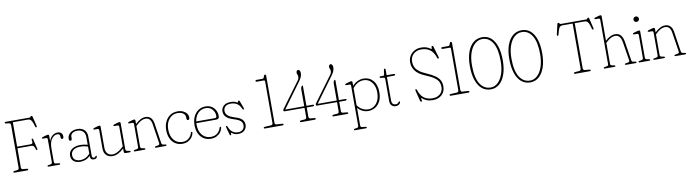

<svg xmlns="http://www.w3.org/2000/svg" viewBox="-36 -1547 9373 2605"><g transform="rotate(-10 4651.0 -244.0)"><path d="M379 -700Q386 -700 393.2 -709.2Q400.5 -718.5 409 -718.5Q419 -718.5 422 -706L454.5 -572.5Q458.5 -556 447.5 -554.5Q436.5 -552 432 -569Q420 -613.5 408.8 -637Q397.5 -660.5 384 -669Q370.5 -677.5 351 -677.5H145V-341H331Q350.5 -341 356.5 -352.8Q362.5 -364.5 356.5 -391.5Q352.5 -410 363 -413Q373.5 -415.5 376.5 -400.5L409 -267.5Q412 -252.5 403 -249.5Q393.5 -247.5 388.5 -263Q380 -292 370 -305.2Q360 -318.5 341 -318.5H145V-56.5Q145 -29 168.5 -27.5L222.5 -23Q239.5 -21.5 239.5 -10.5Q239.5 0 225 0H49Q35 0 35 -10.5Q35 -21.5 51.5 -23L91 -27.5Q115 -30 115 -56.5V-643.5Q115 -669.5 91 -672.5L51.5 -677Q35 -678.5 35 -689.5Q35 -700 49 -700Z M599 -410.5V-338.5Q616 -386 647.5 -410.5Q679 -435 715.5 -435Q750 -435 768 -417.2Q786 -399.5 786 -368Q786 -338.5 766 -338.5Q746.5 -338.5 746.5 -366.5V-378Q746.5 -412 709 -412Q666.5 -412 632.8 -367.2Q599 -322.5 599 -236.5V-52Q599 -40.5 604.5 -33.5Q610 -26.5 625 -25L665.5 -21Q679.5 -19.5 679.5 -9Q679.5 0 665.5 0H519.5Q505.5 0 505.5 -9Q505.5 -19 519.5 -21L546 -25Q561 -27.5 566.5 -34Q572 -40.5 572 -52V-366.5Q572 -387.5 553 -387.5H510.5Q496 -387.5 496 -397.5Q496 -405.5 510 -409.5L557.5 -423.5Q575 -428.5 582.5 -428.5Q599 -428.5 599 -410.5Z M830.5 -96Q830.5 -150 875 -182.5Q919.5 -215 993.5 -215Q1017 -215 1043.8 -211Q1070.5 -207 1092.5 -200V-302.5Q1092.5 -356.5 1064 -384.5Q1035.5 -412.5 987.5 -412.5Q940.5 -412.5 916.5 -393.2Q892.5 -374 892.5 -344V-323.5Q892.5 -294 872.5 -294Q861.5 -294 856.8 -303Q852 -312 852 -325Q852 -369 888.5 -402Q925 -435 993 -435Q1048.5 -435 1084 -402.5Q1119.5 -370 1119.5 -310V-45.5Q1119.5 -12.5 1146 -12.5Q1161.5 -12.5 1168.5 -26Q1173 -34.5 1178 -34.5Q1186.5 -34.5 1186.5 -23.5Q1186.5 -9.5 1174.8 0.2Q1163 10 1142 10Q1092.5 10 1092.5 -43V-46.5Q1065.5 -19.5 1030.5 -4.8Q995.5 10 954.5 10Q897.5 10 864 -18Q830.5 -46 830.5 -96ZM859 -97Q859 -54 887 -33.2Q915 -12.5 956.5 -12.5Q1035 -12.5 1092.5 -76.5V-175.5Q1069.5 -183 1044 -187.8Q1018.5 -192.5 990 -192.5Q929.5 -192.5 894.2 -167.8Q859 -143 859 -97Z M1280.5 -115V-366.5Q1280.5 -387.5 1261.5 -387.5H1219Q1204.5 -387.5 1204.5 -397.5Q1204.5 -405.5 1218.5 -409.5L1266 -423.5Q1283.5 -428.5 1291 -428.5Q1307.5 -428.5 1307.5 -410.5V-122.5Q1307.5 -68.5 1334 -40.5Q1360.5 -12.5 1402 -12.5Q1433 -12.5 1469.2 -29.8Q1505.5 -47 1547 -86.5L1556.5 -95.5V-366.5Q1556.5 -387.5 1537.5 -387.5H1495Q1480.5 -387.5 1480.5 -397.5Q1480.5 -405.5 1494.5 -409.5L1542 -423.5Q1559.5 -428.5 1567 -428.5Q1583.5 -428.5 1583.5 -410.5V-52Q1583.5 -28.5 1609.5 -25L1636 -21Q1650 -19 1650 -9Q1650 0 1636 0H1584Q1568.5 0 1562.5 -6Q1556.5 -12 1556.5 -30V-66.5Q1517.5 -30 1477.8 -10Q1438 10 1398 10Q1347 10 1313.8 -22.5Q1280.5 -55 1280.5 -115Z M1787 -410.5V-363.5Q1824 -398.5 1858.5 -416.8Q1893 -435 1928 -435Q1975.5 -435 2002 -405.8Q2028.5 -376.5 2035.5 -329L2078 -52Q2080 -40.5 2084.5 -34Q2089 -27.5 2104 -25L2130.5 -21Q2144.5 -19 2144.5 -9Q2144.5 0 2130.5 0H1998.5Q1984.5 0 1984.5 -9Q1984.5 -19 1998.5 -21L2025 -25Q2054.5 -29.5 2051 -52L2009 -321.5Q2002.5 -365.5 1981.8 -389Q1961 -412.5 1924 -412.5Q1894.5 -412.5 1863.2 -396.2Q1832 -380 1795.5 -343.5L1787 -335V-52Q1787 -40.5 1792.5 -34Q1798 -27.5 1813 -25L1839.5 -21Q1853.5 -19 1853.5 -9Q1853.5 0 1839.5 0H1707.5Q1693.5 0 1693.5 -9Q1693.5 -19 1707.5 -21L1734 -25Q1749 -27.5 1754.5 -34Q1760 -40.5 1760 -52V-366.5Q1760 -387.5 1741 -387.5H1698.5Q1684 -387.5 1684 -397.5Q1684 -405.5 1698 -409.5L1745.5 -423.5Q1763 -428.5 1770.5 -428.5Q1787 -428.5 1787 -410.5Z M2513.5 -328.5Q2513.5 -294 2492.5 -294Q2472.5 -294 2472.5 -322.5V-335.5Q2472.5 -368.5 2444.2 -390.2Q2416 -412 2364.5 -412Q2317.5 -412 2281.2 -386.5Q2245 -361 2224.5 -316.8Q2204 -272.5 2204 -215.5Q2204 -121 2249.2 -68Q2294.5 -15 2365 -15Q2423 -15 2456.2 -46.5Q2489.5 -78 2498.5 -115.5Q2501.5 -127.5 2510.5 -127.5Q2522.5 -127.5 2520 -113Q2514.5 -81.5 2494.2 -53.5Q2474 -25.5 2440.8 -7.8Q2407.5 10 2363 10Q2305 10 2262.8 -18Q2220.5 -46 2198 -95.8Q2175.5 -145.5 2175.5 -210Q2175.5 -274.5 2199.5 -325.5Q2223.5 -376.5 2267.5 -405.8Q2311.5 -435 2371 -435Q2415 -435 2447 -419.5Q2479 -404 2496.2 -379.5Q2513.5 -355 2513.5 -328.5Z M2911 -272Q2911 -233 2868 -233H2594.5Q2594 -224.5 2594 -215.5Q2594 -120.5 2639.8 -67.8Q2685.5 -15 2756.5 -15Q2816 -15 2850.5 -46.5Q2885 -78 2894 -115.5Q2897 -127.5 2906 -127.5Q2918 -127.5 2915.5 -113Q2910 -81.5 2889 -53.5Q2868 -25.5 2834 -7.8Q2800 10 2754.5 10Q2696 10 2653.5 -18Q2611 -46 2588.2 -95.8Q2565.5 -145.5 2565.5 -210Q2565.5 -274.5 2589 -325.5Q2612.5 -376.5 2655.8 -405.8Q2699 -435 2757 -435Q2800.5 -435 2835.2 -415Q2870 -395 2890.5 -358.2Q2911 -321.5 2911 -272ZM2753.5 -412Q2691.5 -412 2649.2 -368.8Q2607 -325.5 2597 -256H2852Q2878.5 -256 2878.5 -280.5Q2878.5 -335 2844.8 -373.5Q2811 -412 2753.5 -412Z M3132.5 -12.5Q3172.5 -12.5 3196.5 -35Q3220.5 -57.5 3220.5 -93.5Q3220.5 -129 3196.2 -152.8Q3172 -176.5 3104.5 -197Q3030.5 -219.5 3000.8 -251.2Q2971 -283 2971 -328Q2971 -372.5 3004.5 -403.8Q3038 -435 3103 -435Q3146.5 -435 3167.8 -423.5Q3189 -412 3198 -412Q3201.5 -412 3201.5 -417.8Q3201.5 -423.5 3203.2 -429.2Q3205 -435 3212.5 -435Q3217.5 -435 3221.2 -432Q3225 -429 3228.5 -419L3262.5 -327.5Q3269.5 -309.5 3262 -305.5Q3249.5 -299.5 3241 -319.5Q3219.5 -369.5 3184.2 -391Q3149 -412.5 3102 -412.5Q3047.5 -412.5 3023.5 -388.8Q2999.5 -365 2999.5 -331Q2999.5 -295.5 3025.8 -268.2Q3052 -241 3120 -220.5Q3195.5 -198 3222.2 -167.8Q3249 -137.5 3249 -96Q3249 -52.5 3218.2 -21.2Q3187.5 10 3130 10Q3099 10 3079.8 1.8Q3060.5 -6.5 3051 -14.5Q3041.5 -22.5 3038.5 -22.5Q3033 -22.5 3033.5 -14.5Q3034 -6.5 3033.8 1.8Q3033.5 10 3025 10Q3015 10 3012 -1.5L2987 -93Q2982.5 -109 2982 -115.5Q2981.5 -122 2986.5 -124Q2998 -129.5 3006 -108.5Q3023.5 -60.5 3056.5 -36.5Q3089.5 -12.5 3132.5 -12.5Z M3503 -644.5Q3484.5 -644.5 3484.5 -655.5Q3484.5 -669.5 3502 -669.5H3580Q3591.5 -669.5 3597.2 -675.5Q3603 -681.5 3608 -700Q3614 -720 3625.5 -720Q3639.5 -720 3639.5 -698.5V-56Q3639.5 -43.5 3644.8 -36Q3650 -28.5 3663.5 -27.5L3740.5 -23Q3757 -22 3757 -10.5Q3757 0 3743 0H3499Q3484.5 0 3484.5 -10.5Q3484.5 -22 3501.5 -23L3583.5 -27.5Q3612 -29 3612 -56.5V-623.5Q3612 -636 3608.5 -640.2Q3605 -644.5 3595.5 -644.5Z M4076.5 -438Q4076.5 -461 4084 -471L4088.5 -477Q4095 -485.5 4099.5 -485.5Q4106.5 -485.5 4106.5 -475.5V-205H4196Q4209.5 -205 4209.5 -194.5Q4209.5 -182.5 4195.5 -182.5H4106.5V-56.5Q4106.5 -30 4130 -27.5L4184 -23Q4200.5 -21.5 4200.5 -10.5Q4200.5 0 4186 0H3997Q3983 0 3983 -10.5Q3983 -21.5 3999.5 -23L4053 -27.5Q4076.5 -30 4076.5 -56.5V-182.5L3806.5 -183Q3786.5 -183 3786.5 -198.5Q3786.5 -204.5 3789.8 -210.2Q3793 -216 3799.5 -224.5L4051.5 -567Q4066.5 -586.5 4066.5 -615Q4066.5 -632.5 4059.8 -642.8Q4053 -653 4053 -670Q4053 -684.5 4060.2 -694.5Q4067.5 -704.5 4079 -704.5Q4091.5 -704.5 4100.2 -692Q4109 -679.5 4109 -658Q4109 -629.5 4099 -605Q4089 -580.5 4068.5 -552.5L3814 -205H4076.5Z M4524 -438Q4524 -461 4531.5 -471L4536 -477Q4542.5 -485.5 4547 -485.5Q4554 -485.5 4554 -475.5V-205H4643.5Q4657 -205 4657 -194.5Q4657 -182.5 4643 -182.5H4554V-56.5Q4554 -30 4577.5 -27.5L4631.5 -23Q4648 -21.5 4648 -10.5Q4648 0 4633.5 0H4444.5Q4430.5 0 4430.5 -10.5Q4430.5 -21.5 4447 -23L4500.5 -27.5Q4524 -30 4524 -56.5V-182.5L4254 -183Q4234 -183 4234 -198.5Q4234 -204.5 4237.2 -210.2Q4240.5 -216 4247 -224.5L4499 -567Q4514 -586.5 4514 -615Q4514 -632.5 4507.2 -642.8Q4500.5 -653 4500.5 -670Q4500.5 -684.5 4507.8 -694.5Q4515 -704.5 4526.5 -704.5Q4539 -704.5 4547.8 -692Q4556.5 -679.5 4556.5 -658Q4556.5 -629.5 4546.5 -605Q4536.5 -580.5 4516 -552.5L4261.5 -205H4524Z M4778 -410.5V-361.5Q4808.5 -397 4849 -416Q4889.5 -435 4932.5 -435Q5012 -435 5062.5 -376.8Q5113 -318.5 5113 -217Q5113 -142 5086.8 -91.5Q5060.5 -41 5017.2 -15.5Q4974 10 4922.5 10Q4878.5 10 4841 -9.2Q4803.5 -28.5 4778 -59.5V183.5Q4778 195 4783.2 202Q4788.5 209 4804 210.5L4848 214.5Q4862 216 4862 226.5Q4862 235.5 4848 235.5H4698.5Q4684.5 235.5 4684.5 226.5Q4684.5 216.5 4698.5 214.5L4725 210.5Q4740 208 4745.5 201.5Q4751 195 4751 183.5V-366.5Q4751 -387.5 4732 -387.5H4689.5Q4675 -387.5 4675 -397.5Q4675 -405.5 4689 -409.5L4736.5 -423.5Q4754 -428.5 4761.5 -428.5Q4778 -428.5 4778 -410.5ZM4930 -412.5Q4883 -412.5 4845 -390.2Q4807 -368 4778 -329.5V-94Q4806 -54 4844.5 -33.2Q4883 -12.5 4926.5 -12.5Q4970 -12.5 5005.8 -36.8Q5041.5 -61 5063 -106.5Q5084.5 -152 5084.5 -215.5Q5084.5 -276 5064.2 -320Q5044 -364 5009.2 -388.2Q4974.5 -412.5 4930 -412.5Z M5203.5 -399 5168.5 -402.5Q5158 -403.5 5155 -408Q5152 -412.5 5152 -416.5Q5152 -425 5162.5 -425H5202Q5216 -425 5218.5 -443L5226.5 -504Q5228 -517.5 5239.5 -517.5Q5250 -517.5 5250 -504.5V-425H5348.5Q5365 -425 5365 -415.5Q5365 -401.5 5343.5 -401.5H5250V-73.5Q5250 -46.5 5264.2 -31Q5278.5 -15.5 5301.5 -15.5Q5322.5 -15.5 5332.8 -23Q5343 -30.5 5347.8 -38.2Q5352.5 -46 5357.5 -46Q5366 -46 5366 -35Q5366 -21 5347.8 -5.5Q5329.5 10 5300 10Q5267 10 5245 -11.2Q5223 -32.5 5223 -74V-373Q5223 -385.5 5219.5 -391.8Q5216 -398 5203.5 -399Z M5810.5 16.5Q5759 16.5 5726.8 2.5Q5694.5 -11.5 5678.5 -25.2Q5662.5 -39 5659 -39Q5654 -39 5657.5 -26.8Q5661 -14.5 5662.2 -2.2Q5663.5 10 5653 10Q5640 10 5636.5 -4.5L5599.5 -151.5Q5595.5 -167.5 5606.5 -169Q5616.5 -171 5621 -157Q5642.5 -84.5 5689.2 -46.5Q5736 -8.5 5813.5 -8.5Q5873.5 -8.5 5914.2 -43.5Q5955 -78.5 5955.5 -139Q5956 -176 5941.8 -207.5Q5927.5 -239 5887.2 -268.8Q5847 -298.5 5770.5 -329.5Q5677 -367.5 5635.8 -420Q5594.5 -472.5 5594.5 -540.5Q5594.5 -590 5617.8 -629Q5641 -668 5681.8 -690.8Q5722.5 -713.5 5774 -713.5Q5819.5 -714 5848.2 -703Q5877 -692 5892.5 -681Q5908 -670 5912.5 -670Q5917.5 -670 5916.8 -679.8Q5916 -689.5 5917.2 -699.2Q5918.5 -709 5929 -709Q5939 -709 5943 -696L5988 -545Q5992.5 -530.5 5983 -526.5Q5979 -524.5 5974 -526.8Q5969 -529 5967 -535.5Q5942.5 -615.5 5893.8 -652Q5845 -688.5 5771 -688.5Q5707 -688.5 5664.5 -649.2Q5622 -610 5622 -546Q5622 -507.5 5636.2 -474Q5650.5 -440.5 5686.5 -410.8Q5722.5 -381 5787.5 -354Q5861 -322.5 5903.8 -291.5Q5946.5 -260.5 5964.5 -224.5Q5982.5 -188.5 5982 -140.5Q5981.5 -69.5 5934.2 -26.5Q5887 16.5 5810.5 16.5Z M6063.5 -644.5Q6045 -644.5 6045 -655.5Q6045 -669.5 6062.5 -669.5H6140.5Q6152 -669.5 6157.8 -675.5Q6163.5 -681.5 6168.5 -700Q6174.5 -720 6186 -720Q6200 -720 6200 -698.5V-56Q6200 -43.5 6205.2 -36Q6210.5 -28.5 6224 -27.5L6301 -23Q6317.5 -22 6317.5 -10.5Q6317.5 0 6303.5 0H6059.5Q6045 0 6045 -10.5Q6045 -22 6062 -23L6144 -27.5Q6172.5 -29 6172.5 -56.5V-623.5Q6172.5 -636 6169 -640.2Q6165.5 -644.5 6156 -644.5Z M6615.5 -708.5Q6686.5 -708.5 6736 -665.2Q6785.5 -622 6811.5 -542.2Q6837.5 -462.5 6837.5 -352Q6837.5 -239 6809 -158.2Q6780.5 -77.5 6729.8 -34Q6679 9.5 6611 9.5Q6539 9.5 6488 -34.2Q6437 -78 6410.2 -159Q6383.5 -240 6383.5 -351.5Q6383.5 -463.5 6412.2 -543.2Q6441 -623 6493 -665.8Q6545 -708.5 6615.5 -708.5ZM6807.5 -348Q6807.5 -514 6754.8 -598.8Q6702 -683.5 6613.5 -683.5Q6555 -683.5 6510 -643Q6465 -602.5 6439.2 -528.8Q6413.5 -455 6413.5 -355.5Q6413.5 -185.5 6467 -100.5Q6520.5 -15.5 6613 -15.5Q6668.5 -15.5 6712.5 -56.2Q6756.5 -97 6782 -171.5Q6807.5 -246 6807.5 -348Z M7159 -708.5Q7230 -708.5 7279.5 -665.2Q7329 -622 7355 -542.2Q7381 -462.5 7381 -352Q7381 -239 7352.5 -158.2Q7324 -77.5 7273.2 -34Q7222.5 9.5 7154.5 9.5Q7082.5 9.5 7031.5 -34.2Q6980.5 -78 6953.8 -159Q6927 -240 6927 -351.5Q6927 -463.5 6955.8 -543.2Q6984.5 -623 7036.5 -665.8Q7088.5 -708.5 7159 -708.5ZM7351 -348Q7351 -514 7298.2 -598.8Q7245.5 -683.5 7157 -683.5Q7098.5 -683.5 7053.5 -643Q7008.5 -602.5 6982.8 -528.8Q6957 -455 6957 -355.5Q6957 -185.5 7010.5 -100.5Q7064 -15.5 7156.5 -15.5Q7212 -15.5 7256 -56.2Q7300 -97 7325.5 -171.5Q7351 -246 7351 -348Z M7696.5 -700H8054Q8059.5 -700 8064.2 -709.8Q8069 -719.5 8077.5 -719.5Q8088 -719.5 8091 -707L8124.5 -567Q8128 -551 8117.5 -549.5Q8106 -546.5 8101.5 -564Q8089 -613 8077.8 -637.2Q8066.5 -661.5 8052 -669.5Q8037.5 -677.5 8014.5 -677.5H7886V-56.5Q7886 -30 7913 -27.5L7972 -23Q7989 -21.5 7989 -10.5Q7989 0 7975 0H7772Q7758 0 7758 -10.5Q7758 -21.5 7775 -23L7834 -27.5Q7857.5 -29 7857.5 -56.5V-677.5H7721.5Q7699.5 -677.5 7687 -669.8Q7674.5 -662 7664.8 -637.8Q7655 -613.5 7642.5 -564Q7638 -547 7627 -549.5Q7616.5 -551 7620 -567L7652.5 -708Q7655.5 -720.5 7666 -720.5Q7676.5 -720.5 7681.5 -710.2Q7686.5 -700 7696.5 -700Z M8262 -705V-368.5Q8333 -435 8398 -435Q8448.5 -435 8476 -402.5Q8503.5 -370 8513 -310L8553 -52Q8555 -40.5 8559.5 -34Q8564 -27.5 8579 -25L8605.5 -21Q8619.5 -19 8619.5 -9Q8619.5 0 8605.5 0H8473.5Q8459.5 0 8459.5 -9Q8459.5 -19 8473.5 -21L8500 -25Q8529.5 -29.5 8526 -52L8486 -302.5Q8477.5 -356.5 8456 -384.5Q8434.5 -412.5 8394 -412.5Q8369 -412.5 8339.2 -398.5Q8309.5 -384.5 8271.5 -348.5L8262 -339.5V-52Q8262 -40.5 8267.5 -34Q8273 -27.5 8288 -25L8314.5 -21Q8328.5 -19 8328.5 -9Q8328.5 0 8314.5 0H8182.5Q8168.5 0 8168.5 -9Q8168.5 -19 8182.5 -21L8209 -25Q8224 -27.5 8229.5 -34Q8235 -40.5 8235 -52V-661Q8235 -682 8216 -682H8173.5Q8159 -682 8159 -692Q8159 -700 8173 -704L8220.5 -718Q8238 -723 8245.5 -723Q8262 -723 8262 -705Z M8717 -548.5Q8701 -548.5 8690.2 -559.2Q8679.5 -570 8679.5 -585.5Q8679.5 -601.5 8690.2 -612.2Q8701 -623 8717 -623Q8733 -623 8743.8 -612.5Q8754.5 -602 8754.5 -586Q8754.5 -570 8743.8 -559.2Q8733 -548.5 8717 -548.5ZM8741.5 -410.5V-52Q8741.5 -40.5 8747 -34Q8752.5 -27.5 8767.5 -25L8794 -21Q8808 -19 8808 -9Q8808 0 8794 0H8662Q8648 0 8648 -9Q8648 -19 8662 -21L8688.5 -25Q8703.5 -27.5 8709 -34Q8714.5 -40.5 8714.5 -52V-366.5Q8714.5 -387.5 8695.5 -387.5H8653Q8638.5 -387.5 8638.5 -397.5Q8638.5 -405.5 8652.5 -409.5L8700 -423.5Q8717.5 -428.5 8725 -428.5Q8741.5 -428.5 8741.5 -410.5Z M8945 -410.5V-363.5Q8982 -398.5 9016.5 -416.8Q9051 -435 9086 -435Q9133.5 -435 9160 -405.8Q9186.5 -376.5 9193.5 -329L9236 -52Q9238 -40.5 9242.5 -34Q9247 -27.5 9262 -25L9288.5 -21Q9302.5 -19 9302.5 -9Q9302.5 0 9288.5 0H9156.5Q9142.5 0 9142.5 -9Q9142.5 -19 9156.5 -21L9183 -25Q9212.5 -29.5 9209 -52L9167 -321.5Q9160.5 -365.5 9139.8 -389Q9119 -412.5 9082 -412.5Q9052.5 -412.5 9021.2 -396.2Q8990 -380 8953.5 -343.5L8945 -335V-52Q8945 -40.5 8950.5 -34Q8956 -27.5 8971 -25L8997.5 -21Q9011.5 -19 9011.5 -9Q9011.5 0 8997.5 0H8865.5Q8851.5 0 8851.5 -9Q8851.5 -19 8865.5 -21L8892 -25Q8907 -27.5 8912.5 -34Q8918 -40.5 8918 -52V-366.5Q8918 -387.5 8899 -387.5H8856.5Q8842 -387.5 8842 -397.5Q8842 -405.5 8856 -409.5L8903.5 -423.5Q8921 -428.5 8928.5 -428.5Q8945 -428.5 8945 -410.5Z"/></g></svg>

Font: Fraunces 144pt S100 Thin
Style: Regular
Weight: 100
Version: Version 1.000; ttfautohint (v1.8.3)